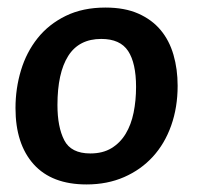

<svg xmlns="http://www.w3.org/2000/svg" viewBox="-20 -478 522 508"><path d="M21 -192Q21 -244 35.5 -292Q50 -340 79.5 -377Q109 -414 154 -436Q199 -458 259 -458Q310 -458 346 -442Q382 -426 405 -398.5Q428 -371 439 -333Q450 -295 450 -251Q450 -194 433 -146Q416 -98 384.5 -63.5Q353 -29 308.5 -9.5Q264 10 209 10Q117 10 69 -43.5Q21 -97 21 -192ZM132 -200Q132 -142 150 -107Q168 -72 219 -72Q252 -72 275 -86Q298 -100 312.5 -124Q327 -148 333.5 -180Q340 -212 340 -248Q340 -311 319 -343Q298 -375 248 -375Q189 -375 160.5 -330Q132 -285 132 -200Z"/></svg>

Font: Zilla Slab SemiBold
Style: Regular
Weight: 600
Designer: Typotheque.com
Foundry: Typotheque type foundry
Version: Version 1.0; 2017